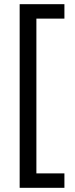

<svg xmlns="http://www.w3.org/2000/svg" viewBox="-20 -738 357 918"><path d="M288 91V160H74V-718H288V-649H154V91Z"/></svg>

Font: Noto Sans Thai Looped Condensed
Style: Regular
Weight: 400
Width: 3
Designer: Sasikarn Vongin, Ben Mitchell
Foundry: The Fontpad Ltd
Version: Version 1.001; ttfautohint (v1.8.4.7-5d5b)